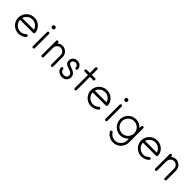

<svg xmlns="http://www.w3.org/2000/svg" viewBox="361 -2274 4088 4088"><g transform="rotate(45 2405.0 -230.5)"><path d="M538 -263Q539 -251 530 -242.5Q521 -234 509 -234H113Q115 -197 130 -165Q145 -133 170 -109.5Q195 -86 227.5 -72.5Q260 -59 297 -59Q318 -59 335 -62.5Q352 -66 367 -73Q382 -80 396 -90Q410 -100 426 -113Q431 -117 435.5 -119Q440 -121 447 -121Q459 -121 468 -112.5Q477 -104 477 -92Q477 -85 474.5 -80.5Q472 -76 468 -71Q454 -54 433.5 -41Q413 -28 390 -19Q367 -10 343 -5Q319 0 297 0Q247 0 202.5 -19Q158 -38 125 -71Q92 -104 73 -148Q54 -192 54 -242Q54 -292 73 -336.5Q92 -381 125 -414Q158 -447 202.5 -466Q247 -485 297 -485Q345 -485 387.5 -469Q430 -453 463 -423.5Q496 -394 516 -354Q536 -314 538 -266ZM473 -293Q465 -323 448 -347.5Q431 -372 407.5 -389.5Q384 -407 356 -416.5Q328 -426 297 -426Q266 -426 237.5 -416Q209 -406 186 -388.5Q163 -371 145.5 -346.5Q128 -322 120 -293Z M778 -627Q778 -609 765 -596Q752 -583 734 -583Q716 -583 703 -596Q690 -609 690 -627Q690 -646 703 -658Q716 -670 734 -670Q753 -670 765.5 -658Q778 -646 778 -627ZM764 -29Q764 -17 755 -8.5Q746 0 734 0Q722 0 713.5 -8.5Q705 -17 705 -29V-456Q705 -468 713.5 -476.5Q722 -485 734 -485Q746 -485 755 -476.5Q764 -468 764 -456Z M1318 -29Q1318 -17 1309.5 -8.5Q1301 0 1289 0Q1277 0 1268 -8.5Q1259 -17 1259 -29V-314Q1259 -337 1250 -357.5Q1241 -378 1226 -393Q1211 -408 1190.5 -417Q1170 -426 1147 -426Q1124 -426 1103.5 -417Q1083 -408 1068 -393Q1053 -378 1044 -357.5Q1035 -337 1035 -314Q1035 -312 1034 -309.5Q1033 -307 1033 -304V-29Q1033 -17 1024.5 -8.5Q1016 0 1004 0Q991 0 982.5 -8.5Q974 -17 974 -29V-462Q974 -475 982.5 -483.5Q991 -492 1004 -492Q1015 -492 1021 -487Q1027 -482 1029.5 -474.5Q1032 -467 1032.5 -458Q1033 -449 1033 -441Q1056 -462 1085.5 -473.5Q1115 -485 1147 -485Q1182 -485 1213 -471.5Q1244 -458 1267.5 -434.5Q1291 -411 1304.5 -380Q1318 -349 1318 -314Z M1751 -136Q1751 -104 1739.5 -78.5Q1728 -53 1708.5 -35.5Q1689 -18 1662.5 -9Q1636 0 1605 0Q1576 0 1548.5 -9.5Q1521 -19 1498.5 -36Q1476 -53 1462.5 -78Q1449 -103 1449 -134Q1449 -146 1457.5 -154.5Q1466 -163 1478 -163Q1490 -163 1499 -154.5Q1508 -146 1508 -134Q1508 -114 1517 -100Q1526 -86 1540 -77Q1554 -68 1571 -63.5Q1588 -59 1605 -59Q1643 -59 1667.5 -76.5Q1692 -94 1692 -136Q1692 -168 1674.5 -185.5Q1657 -203 1631.5 -214Q1606 -225 1575.5 -233.5Q1545 -242 1519.5 -255.5Q1494 -269 1476.5 -292.5Q1459 -316 1459 -356Q1459 -384 1470 -408Q1481 -432 1499.5 -449Q1518 -466 1542.5 -475.5Q1567 -485 1595 -485Q1622 -485 1647 -475.5Q1672 -466 1690.5 -449Q1709 -432 1720 -408Q1731 -384 1731 -356Q1731 -344 1722 -335.5Q1713 -327 1701 -327Q1689 -327 1680.5 -335.5Q1672 -344 1672 -356Q1672 -388 1649 -407Q1626 -426 1595 -426Q1564 -426 1541 -407Q1518 -388 1518 -356Q1518 -332 1535.5 -318.5Q1553 -305 1578.5 -294.5Q1604 -284 1634.5 -274Q1665 -264 1690.5 -247.5Q1716 -231 1733.5 -204.5Q1751 -178 1751 -136Z M2152 -455Q2152 -443 2143 -434.5Q2134 -426 2122 -426H2026V-29Q2026 -17 2017 -8.5Q2008 0 1996 0Q1984 0 1975.5 -8.5Q1967 -17 1967 -29V-426H1870Q1858 -426 1849.5 -434.5Q1841 -443 1841 -455Q1841 -468 1849.5 -476.5Q1858 -485 1870 -485H1967V-647Q1967 -659 1975.5 -667.5Q1984 -676 1996 -676Q2008 -676 2017 -667.5Q2026 -659 2026 -647V-485H2122Q2134 -485 2143 -476.5Q2152 -468 2152 -455Z M2725 -263Q2726 -251 2717 -242.5Q2708 -234 2696 -234H2300Q2302 -197 2317 -165Q2332 -133 2357 -109.5Q2382 -86 2414.5 -72.5Q2447 -59 2484 -59Q2505 -59 2522 -62.5Q2539 -66 2554 -73Q2569 -80 2583 -90Q2597 -100 2613 -113Q2618 -117 2622.5 -119Q2627 -121 2634 -121Q2646 -121 2655 -112.5Q2664 -104 2664 -92Q2664 -85 2661.5 -80.5Q2659 -76 2655 -71Q2641 -54 2620.5 -41Q2600 -28 2577 -19Q2554 -10 2530 -5Q2506 0 2484 0Q2434 0 2389.5 -19Q2345 -38 2312 -71Q2279 -104 2260 -148Q2241 -192 2241 -242Q2241 -292 2260 -336.5Q2279 -381 2312 -414Q2345 -447 2389.5 -466Q2434 -485 2484 -485Q2532 -485 2574.5 -469Q2617 -453 2650 -423.5Q2683 -394 2703 -354Q2723 -314 2725 -266ZM2660 -293Q2652 -323 2635 -347.5Q2618 -372 2594.5 -389.5Q2571 -407 2543 -416.5Q2515 -426 2484 -426Q2453 -426 2424.5 -416Q2396 -406 2373 -388.5Q2350 -371 2332.5 -346.5Q2315 -322 2307 -293Z M2965 -627Q2965 -609 2952 -596Q2939 -583 2921 -583Q2903 -583 2890 -596Q2877 -609 2877 -627Q2877 -646 2890 -658Q2903 -670 2921 -670Q2940 -670 2952.5 -658Q2965 -646 2965 -627ZM2951 -29Q2951 -17 2942 -8.5Q2933 0 2921 0Q2909 0 2900.5 -8.5Q2892 -17 2892 -29V-456Q2892 -468 2900.5 -476.5Q2909 -485 2921 -485Q2933 -485 2942 -476.5Q2951 -468 2951 -456Z M3602 -28Q3602 22 3583 66.5Q3564 111 3531 144Q3498 177 3454 196Q3410 215 3360 215Q3297 215 3240 183Q3183 151 3151 97Q3147 87 3147 82Q3147 70 3156 61Q3165 52 3177 52Q3186 52 3191.5 56Q3197 60 3202 67Q3207 74 3211.5 80.5Q3216 87 3222 94Q3248 124 3284.5 140Q3321 156 3360 156Q3398 156 3431.5 141.5Q3465 127 3489.5 102Q3514 77 3528.5 43.5Q3543 10 3543 -28V-85Q3508 -44 3460.5 -22Q3413 0 3360 0Q3310 0 3265.5 -19Q3221 -38 3188 -71Q3155 -104 3136 -148.5Q3117 -193 3117 -243Q3117 -293 3136 -337Q3155 -381 3188 -414Q3221 -447 3265.5 -466Q3310 -485 3360 -485Q3413 -485 3460.5 -463Q3508 -441 3543 -400V-456Q3543 -468 3552 -476.5Q3561 -485 3573 -485Q3585 -485 3593.5 -476.5Q3602 -468 3602 -456ZM3543 -243Q3543 -281 3528.5 -314.5Q3514 -348 3489.5 -372.5Q3465 -397 3431.5 -411.5Q3398 -426 3360 -426Q3322 -426 3288.5 -411.5Q3255 -397 3230 -372.5Q3205 -348 3190.5 -314.5Q3176 -281 3176 -243Q3176 -205 3190.5 -171.5Q3205 -138 3230 -113Q3255 -88 3288.5 -73.5Q3322 -59 3360 -59Q3398 -59 3431.5 -73.5Q3465 -88 3489.5 -113Q3514 -138 3528.5 -171.5Q3543 -205 3543 -243Z M4238 -263Q4239 -251 4230 -242.5Q4221 -234 4209 -234H3813Q3815 -197 3830 -165Q3845 -133 3870 -109.5Q3895 -86 3927.5 -72.5Q3960 -59 3997 -59Q4018 -59 4035 -62.5Q4052 -66 4067 -73Q4082 -80 4096 -90Q4110 -100 4126 -113Q4131 -117 4135.5 -119Q4140 -121 4147 -121Q4159 -121 4168 -112.5Q4177 -104 4177 -92Q4177 -85 4174.5 -80.5Q4172 -76 4168 -71Q4154 -54 4133.5 -41Q4113 -28 4090 -19Q4067 -10 4043 -5Q4019 0 3997 0Q3947 0 3902.5 -19Q3858 -38 3825 -71Q3792 -104 3773 -148Q3754 -192 3754 -242Q3754 -292 3773 -336.5Q3792 -381 3825 -414Q3858 -447 3902.5 -466Q3947 -485 3997 -485Q4045 -485 4087.5 -469Q4130 -453 4163 -423.5Q4196 -394 4216 -354Q4236 -314 4238 -266ZM4173 -293Q4165 -323 4148 -347.5Q4131 -372 4107.5 -389.5Q4084 -407 4056 -416.5Q4028 -426 3997 -426Q3966 -426 3937.5 -416Q3909 -406 3886 -388.5Q3863 -371 3845.5 -346.5Q3828 -322 3820 -293Z M4734 -29Q4734 -17 4725.5 -8.5Q4717 0 4705 0Q4693 0 4684 -8.5Q4675 -17 4675 -29V-314Q4675 -337 4666 -357.5Q4657 -378 4642 -393Q4627 -408 4606.5 -417Q4586 -426 4563 -426Q4540 -426 4519.5 -417Q4499 -408 4484 -393Q4469 -378 4460 -357.5Q4451 -337 4451 -314Q4451 -312 4450 -309.5Q4449 -307 4449 -304V-29Q4449 -17 4440.5 -8.5Q4432 0 4420 0Q4407 0 4398.5 -8.5Q4390 -17 4390 -29V-462Q4390 -475 4398.5 -483.5Q4407 -492 4420 -492Q4431 -492 4437 -487Q4443 -482 4445.5 -474.5Q4448 -467 4448.5 -458Q4449 -449 4449 -441Q4472 -462 4501.5 -473.5Q4531 -485 4563 -485Q4598 -485 4629 -471.5Q4660 -458 4683.5 -434.5Q4707 -411 4720.5 -380Q4734 -349 4734 -314Z"/></g></svg>

Font: Hanken Light
Style: Light
Weight: 300
Designer: Alfredo Marco Pradil
Foundry: Hanken Design Co.
Version: Version 2.06 2014